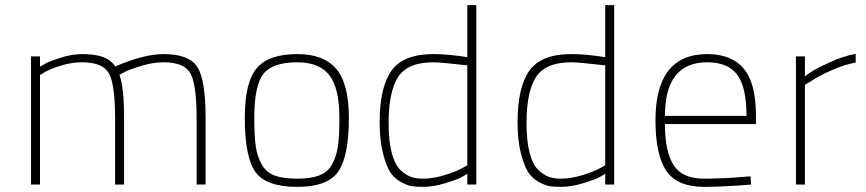

<svg xmlns="http://www.w3.org/2000/svg" viewBox="-20 -720 3378 749"><path d="M136 0H101V-500H136V-460Q145 -465 160 -473.5Q175 -482 218.5 -495.5Q262 -509 300 -509Q330 -509 358 -504Q406 -495 430 -461Q542 -509 618 -509Q718 -509 750 -458.5Q782 -408 782 -260V0H747V-258Q747 -390 723 -433.5Q699 -477 618 -477Q579 -477 536 -464.5Q493 -452 472.5 -442Q452 -432 446 -428Q464 -379 464 -260V0H429V-258Q429 -390 405 -433.5Q381 -477 300 -477Q260 -477 219 -464.5Q178 -452 157 -440L136 -427Z M1140 -509Q1243 -509 1292 -451Q1341 -393 1341 -259Q1341 -112 1300 -51.5Q1259 9 1140 9Q1018 9 976.5 -49Q935 -107 935 -261Q935 -399 981.5 -454Q1028 -509 1140 -509ZM1140 -23Q1194 -23 1227.5 -36.5Q1261 -50 1277.5 -82.5Q1294 -115 1299 -154Q1304 -193 1304 -259Q1304 -377 1264.5 -427Q1225 -477 1140 -477Q1043 -477 1007.5 -431.5Q972 -386 972 -261Q972 -191 977.5 -150.5Q983 -110 1001 -78.5Q1019 -47 1052 -35Q1085 -23 1140 -23Z M1838 -700V0H1803V-42Q1794 -36 1778 -27.5Q1762 -19 1716 -5Q1670 9 1630 9Q1606 9 1588 6.5Q1570 4 1544 -10Q1518 -24 1502 -49Q1486 -74 1473.5 -124Q1461 -174 1461 -243Q1461 -379 1507 -444Q1553 -509 1671 -509Q1728 -509 1803 -497V-700ZM1630 -23Q1668 -23 1711.5 -36Q1755 -49 1779 -62L1803 -75V-465Q1699 -477 1671 -477Q1570 -477 1533 -419.5Q1496 -362 1496 -240Q1496 -169 1508.5 -122.5Q1521 -76 1543 -56Q1565 -36 1584.5 -29.5Q1604 -23 1630 -23Z M2376 -700V0H2341V-42Q2332 -36 2316 -27.5Q2300 -19 2254 -5Q2208 9 2168 9Q2144 9 2126 6.5Q2108 4 2082 -10Q2056 -24 2040 -49Q2024 -74 2011.5 -124Q1999 -174 1999 -243Q1999 -379 2045 -444Q2091 -509 2209 -509Q2266 -509 2341 -497V-700ZM2168 -23Q2206 -23 2249.5 -36Q2293 -49 2317 -62L2341 -75V-465Q2237 -477 2209 -477Q2108 -477 2071 -419.5Q2034 -362 2034 -240Q2034 -169 2046.5 -122.5Q2059 -76 2081 -56Q2103 -36 2122.5 -29.5Q2142 -23 2168 -23Z M2726 -23Q2757 -23 2802.5 -25Q2848 -27 2878 -30L2908 -32L2910 0Q2798 9 2725 9Q2619 8 2578 -55.5Q2537 -119 2537 -250Q2537 -509 2739 -509Q2834 -509 2881.5 -452Q2929 -395 2929 -269V-236H2574Q2574 -128 2608 -75.5Q2642 -23 2726 -23ZM2574 -268H2892Q2892 -381 2855.5 -429Q2819 -477 2739 -477Q2574 -477 2574 -268Z M3085 0V-500H3120V-422Q3130 -430 3147.5 -441.5Q3165 -453 3217 -477Q3269 -501 3318 -510V-476Q3274 -468 3224.5 -446Q3175 -424 3148 -406L3120 -389V0Z"/></svg>

Font: TitilliumText22L Th
Style: Thin
Weight: 100
Designer: Campivisivi
Foundry: Campivisivi
Version: 1.000